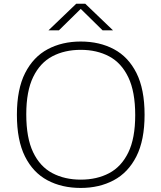

<svg xmlns="http://www.w3.org/2000/svg" viewBox="-20 -964 836 994"><path d="M398 9Q300 9 225.5 -30.8Q151 -70.5 109.2 -154.2Q67.5 -238 67.5 -370Q67.5 -502 110 -585.8Q152.5 -669.5 227 -709.2Q301.5 -749 398 -749Q495.5 -749 570 -709.2Q644.5 -669.5 686.5 -585.8Q728.5 -502 728.5 -370Q728.5 -238 686 -154.2Q643.5 -70.5 568.8 -30.8Q494 9 398 9ZM398 -34Q481.5 -34 545 -67.5Q608.5 -101 644.2 -174.5Q680 -248 680 -368Q680 -489.5 644.2 -564Q608.5 -638.5 545 -672.2Q481.5 -706 398 -706Q314.5 -706 251 -672.5Q187.5 -639 151.8 -565.5Q116 -492 116 -372Q116 -250 151.5 -175.8Q187 -101.5 250.8 -67.8Q314.5 -34 398 -34ZM231 -807 374.5 -944.5H421.5L565 -807H511L398 -918L285 -807Z"/></svg>

Font: Encode Sans Expanded Expanded ExtraLight
Style: Regular
Weight: 200
Width: 7
Designer: Multiple Designers
Foundry: Impallari Type
Version: Version 3.000; ttfautohint (v1.8.3) -l 8 -r 50 -G 200 -x 14 